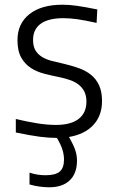

<svg xmlns="http://www.w3.org/2000/svg" viewBox="-20 -573 495 813"><path d="M188 220Q169 220 147 217Q125 214 105 208V158Q137 169 173 169Q215 169 233 153.5Q251 138 251 103Q251 82 244.5 61Q238 40 221 11Q187 11 148.5 6Q110 1 47 -12V-69Q94 -58 136.5 -51Q179 -44 217 -44Q280 -44 313 -69.5Q346 -95 346 -143Q346 -168 337 -185.5Q328 -203 312.5 -215Q297 -227 275 -234.5Q253 -242 228 -247Q198 -253 167 -261Q136 -269 111 -285Q86 -301 70 -329Q54 -357 54 -403Q54 -473 104.5 -513Q155 -553 244 -553Q259 -553 273.5 -552Q288 -551 305 -548.5Q322 -546 342.5 -542.5Q363 -539 392 -533L389 -476Q340 -487 308 -491.5Q276 -496 248 -496Q185 -496 152.5 -472.5Q120 -449 120 -404Q120 -377 130 -360Q140 -343 158 -332Q176 -321 199.5 -315Q223 -309 250 -303Q284 -295 313.5 -284.5Q343 -274 365 -256.5Q387 -239 399.5 -212Q412 -185 412 -145Q412 -83 375 -43.5Q338 -4 272 7Q292 42 299 63.5Q306 85 306 107Q306 161 275.5 190.5Q245 220 188 220Z"/></svg>

Font: Encode Sans Normal
Style: Light
Weight: 300
Designer: Pablo Impallari, Andres Torresi
Foundry: Pablo Impallari, Andres Torresi
Version: Version 1.000; ttfautohint (v1.00) -l 8 -r 50 -G 200 -x 14 -